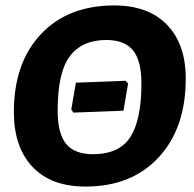

<svg xmlns="http://www.w3.org/2000/svg" viewBox="-20 -675 712 706"><path d="M400 -655Q525 -655 594 -584Q663 -513 663 -386Q663 -204 563.5 -96.5Q464 11 294 11Q168 11 99.5 -61.5Q31 -134 31 -263Q31 -444 130.5 -549.5Q230 -655 400 -655ZM371 -528Q282 -528 237 -468.5Q192 -409 192 -269Q192 -184 223 -146Q254 -108 322 -108Q419 -108 459.5 -171.5Q500 -235 500 -368Q500 -452 469 -490Q438 -528 371 -528ZM250 -261 242 -272 259 -371 442 -378 451 -368 434 -268Z"/></svg>

Font: Alegreya Sans SC ExtraBold
Style: Italic
Weight: 800
Italic angle: -7°
Designer: Juan Pablo del Peral
Foundry: Huerta Tipografica
Version: Version 2.007